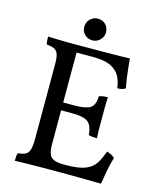

<svg xmlns="http://www.w3.org/2000/svg" viewBox="-123 -927 847 1018"><g transform="rotate(15 300.5 -418.0)"><path d="M56 -679Q71 -678 93.5 -677.5Q116 -677 141 -676.5Q166 -676 188 -676Q210 -676 224 -676V-138Q224 -101 231 -81Q238 -61 258 -53Q278 -45 315 -45V0Q287 0 250.5 0Q214 0 176.5 0.5Q139 1 107 1.5Q75 2 56 3Q56 -10 57 -21Q58 -32 61 -40Q88 -42 103 -50Q118 -58 124 -78.5Q130 -99 130 -138V-549Q130 -582 124 -600.5Q118 -619 103 -626.5Q88 -634 61 -636Q58 -644 57 -655.5Q56 -667 56 -679ZM516 -171Q531 -166 541 -161Q551 -156 560 -147Q549 -112 541.5 -72Q534 -32 529 2Q510 2 477.5 1.5Q445 1 403.5 0.5Q362 0 315 0V-45H321Q392 -45 429 -59.5Q466 -74 484 -102Q502 -130 516 -171ZM446 -450Q444 -424 444 -395.5Q444 -367 444 -341Q444 -315 444 -282.5Q444 -250 446 -225Q432 -225 421.5 -226Q411 -227 400 -230Q396 -282 372 -300.5Q348 -319 287 -319H215V-362H287Q348 -362 372.5 -378Q397 -394 398 -443Q411 -447 421.5 -448.5Q432 -450 446 -450ZM505 -679Q507 -656 510 -627.5Q513 -599 517 -570.5Q521 -542 526 -521Q518 -514 506 -511.5Q494 -509 481 -509Q478 -540 464.5 -569Q451 -598 416.5 -617Q382 -636 317 -636H203L224 -676Q302 -676 359 -676.5Q416 -677 452 -677.5Q488 -678 505 -679ZM287 -720Q262 -720 245 -737Q228 -754 228 -778Q228 -805 246 -822Q264 -839 287 -839Q314 -839 330.5 -822Q347 -805 347 -778Q347 -755 329.5 -737.5Q312 -720 287 -720Z"/></g></svg>

Font: Vollkorn
Style: Regular
Weight: 400
Designer: Friedrich Althausen
Foundry: Friedrich Althausen
Version: Version 4.104